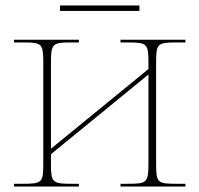

<svg xmlns="http://www.w3.org/2000/svg" viewBox="-20 -681 728 701"><path d="M199 -641H489V-661H199ZM31 0H268V-10H242C171 -10 166 -14 166 -84V-118L522 -409V-84C522 -14 516 -10 447 -10H420V0H657V-10H623C555 -10 550 -14 550 -84V-452C550 -521 554 -526 623 -526H657V-536H420V-526H448C517 -526 522 -521 522 -452V-429L166 -138V-452C166 -521 172 -526 237 -526H268V-536H31V-526H67C133 -526 138 -521 138 -452V-84C138 -14 134 -10 62 -10H31Z"/></svg>

Font: Noto Serif Display Thin
Style: Regular
Weight: 100
Designer: Monotype Design Team
Foundry: Monotype Imaging Inc.
Version: Version 2.009